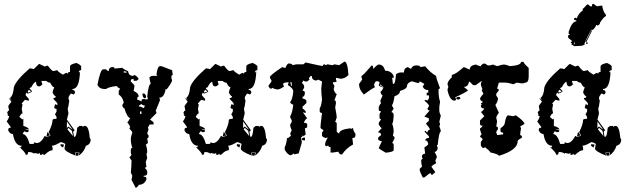

<svg xmlns="http://www.w3.org/2000/svg" viewBox="-20 -772 3152 968"><path d="M377 12.7 380.9 -2.9 357.4 -2.4 361.3 12.7Q305.2 -8.8 305.2 -23.4L309.1 -46.4Q295.9 -55.2 285.2 -55.2Q256.3 -37.1 241.2 -37.1L245.1 -28.3V-14.6Q228.5 -14.6 205.6 8.3H201.2Q197.3 8.3 197.3 3.4L189.5 8.3H181.2V-1L173.3 3.4L153.3 -1V3.4Q140.1 -5.4 129.4 -5.4H121.6Q121.6 8.3 113.3 8.3H109.4Q109.4 -2.9 77.6 -30.8L85.4 -28.3L89.4 -37.1Q54.7 -37.1 45.4 -96.2Q29.8 -96.2 21.5 -114.3V-118.7Q21.5 -127.9 33.7 -127.9V-132.3L13.7 -159.7Q25.9 -177.2 25.9 -187Q17.6 -187 17.6 -195.8L21 -195.3L14.6 -205.6L17.6 -205.1Q19 -214.4 25.9 -214.4L21.5 -236.8Q21.5 -239.3 37.6 -259.3L22.9 -278.3L38.6 -267.1L29.8 -277.8Q46.9 -290 49.8 -332Q60.1 -366.7 129.4 -427.2Q142.6 -427.2 149.4 -422.9L177.2 -450.2L205.6 -436.5Q212.4 -440.9 221.2 -440.9Q241.2 -413.6 249.5 -413.6L269 -418.5Q269 -412.1 297.4 -395.5Q310.1 -404.8 317.4 -404.8Q317.4 -400.4 321.3 -400.4Q321.3 -409.2 333 -409.2V-436.5Q333 -448.2 365.2 -454.6Q389.2 -443.8 389.2 -436.5V-418.5Q384.8 -418.5 377 -413.6L380.9 -404.8L383.3 -413.1Q380.9 -323.2 345.2 -323.2V-318.4Q356.9 -318.4 356.9 -309.6L358.9 -310.1Q356.9 -295.9 349.1 -295.9Q341.3 -300.3 336.9 -300.3Q325.2 -285.6 325.2 -277.8Q325.2 -272.9 329.1 -264.2Q325.2 -232.9 321.3 -223.1L325.2 -200.7Q317.4 -171.4 317.4 -168.9L356.9 -114.3Q349.1 -112.8 349.1 -105.5L353 -82.5H356.9Q365.2 -82.5 369.1 -127.9L380.9 -137.2H393.1Q397 -137.2 397 -132.3L404.8 -137.2H409.2Q427.7 -137.2 433.1 -73.7Q437 -73.7 437 -68.8Q437 -43.5 413.1 -37.1Q404.8 -6.8 377 12.7ZM145.5 -46.4Q153.3 -46.4 153.3 -55.2Q161.1 -50.8 165.5 -50.8Q186.5 -50.8 205.6 -86.9L213.4 -82.5L233.4 -86.9V-91.8L225.1 -105.5Q245.1 -145 245.1 -168.9Q252 -173.3 265.1 -173.3V-182.6L257.3 -195.8L265.1 -209.5V-223.1Q253.4 -223.1 253.4 -232.4Q257.3 -241.2 257.3 -246.1H261.2L269 -241.2V-250.5Q269 -253.4 249.5 -272.9V-277.8Q261.2 -277.8 261.2 -286.6Q254.9 -286.6 245.1 -304.7Q245.1 -312.5 253.4 -332Q244.1 -332 233.4 -355Q223.1 -355 213.4 -363.8H189.5V-359.4Q193.4 -350.6 193.4 -345.7Q183.6 -336.4 177.2 -336.4Q161.6 -336.4 161.6 -359.4Q151.9 -359.4 137.7 -332Q129.4 -330.6 129.4 -323.2Q135.3 -323.2 141.6 -309.6Q125 -300.3 117.7 -300.3Q117.7 -304.7 113.3 -304.7L109.4 -295.9V-291.5L125.5 -272.9V-264.2L105.5 -268.6L89.4 -250.5Q89.4 -246.1 93.8 -246.1L89.4 -223.1L93.8 -200.7Q87.4 -200.7 77.6 -182.6L93.8 -168.9Q93.8 -173.3 97.7 -173.3V-137.2Q125.5 -128.9 125.5 -118.7L102.1 -123L125.5 -114.3Q125.5 -105.5 113.3 -105.5Q106 -109.9 101.6 -109.9L93.8 -96.2Q114.7 -96.2 129.4 -46.4ZM122.6 -304.7 137.2 -311 126 -319.3 119.6 -312ZM214.4 -85.4 219.7 -107.4 231 -91.3V-88.4ZM297.9 -28.3 285.6 -36.1V-45.4L302.7 -43ZM374.5 12.7H363.8L360.4 -0.5L377.4 -1ZM346.7 -117.7 317.4 -159.7 316.9 -126.5 324.7 -134.3ZM347.7 -85.9 342.8 -112.3 325.2 -127.4 319.8 -120.1Z M664.6 175.8 643.1 134.8Q643.1 131.3 647 114.3L639.6 98.1Q643.1 63.5 643.1 37.1L632.3 21Q635.3 21 643.1 8.3L639.6 0.5V-17.6Q640.6 -26.4 647 -26.4Q639.6 -47.9 639.6 -70.8Q639.6 -83 647 -103.5Q646.5 -109.4 632.3 -124L636.2 -132.3Q636.2 -135.7 621.6 -156.2Q626.5 -157.2 636.2 -176.8Q620.6 -180.2 607.4 -225.6Q602.1 -225.6 596.7 -238.3V-242.7L604 -254.9Q597.7 -283.7 578.6 -295.4V-313.5L585.9 -325.7Q578.6 -325.7 568.8 -337.9H565.4Q529.8 -334 514.2 -323.2H506.8Q481.9 -323.2 471.2 -343.8Q486.3 -422.4 500 -422.4H514.2L524.9 -413.6H528.3Q528.3 -434.1 549.8 -434.1Q557.1 -433.1 557.1 -426.3Q593.3 -430.2 596.7 -430.2Q606.4 -420.4 625.5 -413.6Q628.9 -389.6 650.4 -389.6L657.7 -394Q672.4 -387.7 679.2 -373.5L668.5 -364.7H653.8V-373.5H647Q639.6 -372.1 639.6 -364.7V-360.8Q657.7 -344.2 657.7 -340.3V-335.9L653.8 -313.5Q679.2 -302.2 679.2 -285.2Q671.9 -283.7 671.9 -276.9V-269Q678.2 -269 693.4 -260.3Q693.4 -272.5 700.7 -272.5H711.4Q714.8 -272.5 714.8 -269Q721.7 -272.5 725.6 -272.5Q725.6 -276.9 722.2 -285.2Q729 -348.6 739.7 -348.6Q732.9 -378.9 732.9 -381.3Q741.7 -389.6 747.1 -389.6H772.5Q772.5 -394 768.6 -394Q773.9 -438.5 786.6 -438.5H793.9L847.7 -418Q851.1 -396.5 851.1 -394Q843.8 -394 843.8 -381.3L847.7 -364.7Q837.9 -342.8 818.8 -319.8Q818.8 -324.2 815.4 -324.2Q808.1 -279.3 783.2 -279.3Q786.6 -271 786.6 -266.6L765.1 -213.9L768.6 -205.6V-201.7L736.3 -168.9Q753.9 -158.2 754.4 -152.8V-144.5H736.3Q732.9 -144.5 725.6 -127.9L729 -119.6Q722.2 -103 722.2 -95.7Q729 -94.2 729 -86.9V-83Q729 -75.2 722.2 -75.2L725.6 -54.7Q725.6 -48.3 714.8 -42.5Q722.2 -26.4 722.2 -3.9L718.3 3.9L722.2 24.4L714.8 44.9L718.3 69.8Q711.4 70.8 711.4 77.6Q716.3 77.6 722.2 90.3V102.1Q722.2 114.3 704.1 114.3V118.7Q718.3 118.7 718.3 127V131.3Q708.5 159.7 679.2 159.7Q679.2 166 664.6 175.8ZM618.2 -405.8V-410.2L604 -413.6V-405.8ZM709 -276.4Q698.2 -279.8 698.2 -300.3H705.6Q710.9 -300.3 716.3 -288.1V-284.2Q716.3 -276.4 709 -276.4ZM704.1 -226.6 711.4 -239.3Q702.1 -239.3 693.4 -247.1Q679.2 -241.2 679.2 -235.4Q689.9 -235.4 704.1 -226.6ZM693.4 -197.8V-210H686V-197.8Z M1265.6 12.7 1269.5 -2.9 1246.1 -2.4 1250 12.7Q1193.8 -8.8 1193.8 -23.4L1197.8 -46.4Q1184.6 -55.2 1173.8 -55.2Q1145 -37.1 1129.9 -37.1L1133.8 -28.3V-14.6Q1117.2 -14.6 1094.2 8.3H1089.8Q1085.9 8.3 1085.9 3.4L1078.1 8.3H1069.8V-1L1062 3.4L1042 -1V3.4Q1028.8 -5.4 1018.1 -5.4H1010.3Q1010.3 8.3 1002 8.3H998Q998 -2.9 966.3 -30.8L974.1 -28.3L978 -37.1Q943.4 -37.1 934.1 -96.2Q918.5 -96.2 910.2 -114.3V-118.7Q910.2 -127.9 922.4 -127.9V-132.3L902.3 -159.7Q914.6 -177.2 914.6 -187Q906.2 -187 906.2 -195.8L909.7 -195.3L903.3 -205.6L906.2 -205.1Q907.7 -214.4 914.6 -214.4L910.2 -236.8Q910.2 -239.3 926.3 -259.3L911.6 -278.3L927.2 -267.1L918.5 -277.8Q935.5 -290 938.5 -332Q948.7 -366.7 1018.1 -427.2Q1031.2 -427.2 1038.1 -422.9L1065.9 -450.2L1094.2 -436.5Q1101.1 -440.9 1109.9 -440.9Q1129.9 -413.6 1138.2 -413.6L1157.7 -418.5Q1157.7 -412.1 1186 -395.5Q1198.7 -404.8 1206.1 -404.8Q1206.1 -400.4 1210 -400.4Q1210 -409.2 1221.7 -409.2V-436.5Q1221.7 -448.2 1253.9 -454.6Q1277.8 -443.8 1277.8 -436.5V-418.5Q1273.4 -418.5 1265.6 -413.6L1269.5 -404.8L1272 -413.1Q1269.5 -323.2 1233.9 -323.2V-318.4Q1245.6 -318.4 1245.6 -309.6L1247.6 -310.1Q1245.6 -295.9 1237.8 -295.9Q1230 -300.3 1225.6 -300.3Q1213.9 -285.6 1213.9 -277.8Q1213.9 -272.9 1217.8 -264.2Q1213.9 -232.9 1210 -223.1L1213.9 -200.7Q1206.1 -171.4 1206.1 -168.9L1245.6 -114.3Q1237.8 -112.8 1237.8 -105.5L1241.7 -82.5H1245.6Q1253.9 -82.5 1257.8 -127.9L1269.5 -137.2H1281.7Q1285.6 -137.2 1285.6 -132.3L1293.5 -137.2H1297.9Q1316.4 -137.2 1321.8 -73.7Q1325.7 -73.7 1325.7 -68.8Q1325.7 -43.5 1301.8 -37.1Q1293.5 -6.8 1265.6 12.7ZM1034.2 -46.4Q1042 -46.4 1042 -55.2Q1049.8 -50.8 1054.2 -50.8Q1075.2 -50.8 1094.2 -86.9L1102.1 -82.5L1122.1 -86.9V-91.8L1113.8 -105.5Q1133.8 -145 1133.8 -168.9Q1140.6 -173.3 1153.8 -173.3V-182.6L1146 -195.8L1153.8 -209.5V-223.1Q1142.1 -223.1 1142.1 -232.4Q1146 -241.2 1146 -246.1H1149.9L1157.7 -241.2V-250.5Q1157.7 -253.4 1138.2 -272.9V-277.8Q1149.9 -277.8 1149.9 -286.6Q1143.6 -286.6 1133.8 -304.7Q1133.8 -312.5 1142.1 -332Q1132.8 -332 1122.1 -355Q1111.8 -355 1102.1 -363.8H1078.1V-359.4Q1082 -350.6 1082 -345.7Q1072.3 -336.4 1065.9 -336.4Q1050.3 -336.4 1050.3 -359.4Q1040.5 -359.4 1026.4 -332Q1018.1 -330.6 1018.1 -323.2Q1023.9 -323.2 1030.3 -309.6Q1013.7 -300.3 1006.3 -300.3Q1006.3 -304.7 1002 -304.7L998 -295.9V-291.5L1014.2 -272.9V-264.2L994.1 -268.6L978 -250.5Q978 -246.1 982.4 -246.1L978 -223.1L982.4 -200.7Q976.1 -200.7 966.3 -182.6L982.4 -168.9Q982.4 -173.3 986.3 -173.3V-137.2Q1014.2 -128.9 1014.2 -118.7L990.7 -123L1014.2 -114.3Q1014.2 -105.5 1002 -105.5Q994.6 -109.9 990.2 -109.9L982.4 -96.2Q1003.4 -96.2 1018.1 -46.4ZM1011.2 -304.7 1025.9 -311 1014.6 -319.3 1008.3 -312ZM1103 -85.4 1108.4 -107.4 1119.6 -91.3V-88.4ZM1186.5 -28.3 1174.3 -36.1V-45.4L1191.4 -43ZM1263.2 12.7H1252.4L1249 -0.5L1266.1 -1ZM1235.4 -117.7 1206.1 -159.7 1205.6 -126.5 1213.4 -134.3ZM1236.3 -85.9 1231.4 -112.3 1213.9 -127.4 1208.5 -120.1Z M1716.8 -461.4Q1732.4 -461.4 1736.8 -393.6Q1718.3 -375 1697.3 -375L1673.8 -379.9V-370.6L1677.7 -361.3Q1671.4 -356.9 1658.2 -356.9V-352.5L1666 -338.9L1662.1 -320.8Q1669.9 -299.8 1677.7 -297.9L1666 -266.1Q1673.8 -266.1 1673.8 -252.4L1669.9 -230Q1677.7 -190.9 1677.7 -180.2L1669.9 -157.2Q1677.7 -155.8 1677.7 -147.9V-107.4L1689.5 -98.1Q1689.5 -119.1 1748.5 -125.5V-121.1L1756.3 -125.5H1760.3Q1760.3 -113.3 1772 -98.1V-89.4Q1772 -75.7 1756.3 -75.7L1760.3 -43.9Q1723.1 -22.9 1705.1 6.3H1697.3Q1691.9 6.3 1685.5 -7.3L1658.2 -2.9H1646.5V-30.3Q1634.8 -30.3 1634.8 -39.1L1627 -34.7Q1619.1 -34.7 1619.1 -43.9Q1619.1 -55.7 1630.9 -75.7V-80.1L1623 -75.7Q1603.5 -81.5 1603.5 -89.4V-102.5L1611.3 -116.2Q1595.7 -123 1595.7 -129.9Q1595.7 -143.1 1603.5 -202.6Q1591.8 -202.6 1591.8 -211.9V-225.6Q1599.6 -236.3 1603.5 -270.5Q1599.6 -302.7 1599.6 -325.2Q1599.6 -329.1 1603.5 -361.3L1584 -370.6L1576.2 -366.2Q1552.2 -366.2 1552.2 -388.7H1548.3Q1543 -388.7 1536.6 -375Q1540.5 -375 1540.5 -370.6L1528.8 -361.3H1517.1L1509.3 -366.2L1501.5 -352.5Q1507.3 -352.5 1513.2 -338.9V-329.6L1505.4 -315.9Q1517.1 -311.5 1517.1 -307.1Q1517.1 -284.2 1505.4 -284.2V-275.4Q1524.9 -272 1524.9 -261.7V-252.4L1505.4 -234.4V-225.6L1521 -211.9V-202.6H1517.1L1509.3 -207V-202.6L1528.8 -175.3Q1522.9 -175.3 1513.2 -157.2V-152.8Q1528.8 -152.8 1528.8 -143.6V-134.8Q1528.8 -125.5 1517.1 -125.5L1521 -93.8L1509.3 -84.5Q1509.3 -89.4 1505.4 -89.4Q1505.4 -80.1 1497.6 -80.1L1501.5 -57.1V-52.7L1485.8 1.5Q1482.9 1.5 1462.4 6.3V1.5L1446.8 10.7Q1431.6 10.7 1415.5 -16.6V-30.3Q1422.4 -40 1427.2 -75.7Q1437 -75.7 1446.8 -89.4L1442.9 -98.1L1450.7 -116.2Q1442.9 -131.3 1442.9 -143.6L1450.7 -157.2V-166.5Q1442.9 -177.2 1442.9 -184.6Q1454.6 -206.1 1458.5 -243.7Q1442.9 -250.5 1442.9 -257.3Q1454.6 -269.5 1458.5 -311.5Q1458.5 -326.7 1431.2 -343.3Q1435.1 -352.1 1435.1 -356.9H1431.2Q1407.2 -356 1407.2 -348.1Q1411.1 -339.4 1411.1 -334.5Q1389.2 -320.8 1379.9 -320.8Q1356.4 -323.7 1356.4 -329.6L1348.6 -325.2H1344.7Q1339.4 -325.2 1333 -338.9L1348.6 -361.3V-366.2L1340.8 -379.9V-384.3Q1342.8 -393.1 1403.3 -434.1Q1410.2 -429.7 1419.4 -429.7Q1426.8 -450.2 1435.1 -452.1Q1454.6 -451.2 1454.6 -443.4L1474.1 -447.8H1509.3L1521 -457Q1600.6 -439 1607.4 -439Q1608.4 -447.8 1615.2 -447.8L1623 -443.4L1630.9 -447.8L1654.3 -443.4Q1658.7 -443.4 1666 -447.8L1689.5 -443.4ZM1442.9 -356.9Q1446.8 -349.1 1446.8 -338.9H1450.7V-356.9ZM1509.8 -78.1H1517.6V-64.5H1509.8Q1502 -64.5 1502 -73.7Z M2119.6 122.6H2111.3Q2095.7 92.8 2095.7 82.5Q2095.7 76.2 2107.4 69.3Q2103.5 46.9 2103.5 38.1Q2105 29.3 2111.3 29.3L2107.4 20V15.6Q2107.4 4.9 2123.5 2.4L2119.6 -28.8Q2139.2 -40.5 2139.2 -46.4Q2135.3 -64.5 2123.5 -64.5Q2123.5 -74.2 2143.1 -77.6V-82Q2143.1 -85.4 2119.6 -108.9L2127.4 -113.3Q2128.4 -104.5 2135.3 -104.5Q2135.3 -115.2 2146.5 -117.7V-122.1Q2146.5 -125.5 2127.4 -148.9Q2140.1 -162.1 2142.1 -162.1V-175.3L2119.6 -184.6L2146.5 -215.3Q2135.3 -215.3 2135.3 -224.6L2143.1 -237.8Q2143.1 -245.6 2119.6 -264.6L2127.4 -269L2135.3 -264.6L2143.1 -277.8V-291H2131.3V-304.7H2139.2V-317.9Q2118.2 -317.9 2111.3 -335.4L2119.6 -349.1L2095.7 -362.3Q2095.7 -353.5 2087.9 -353.5Q2084.5 -353.5 2056.2 -362.3Q2032.2 -353.5 2032.2 -339.8Q2032.2 -323.2 1996.6 -313.5Q1996.6 -295.4 1968.8 -286.6Q1963.9 -252 1957 -242.2V-237.8L1964.8 -224.6L1953.1 -206.5Q1964.8 -206.5 1964.8 -189Q1962.4 -148.9 1957 -148.9Q1964.8 -128.4 1964.8 -108.9L1960.9 -86.4Q1968.8 -85 1968.8 -77.6V-73.2L1957 -50.8Q1964.8 -49.3 1964.8 -42V-15.1Q1964.8 -6.3 1925.3 -2Q1894.5 -19.5 1889.6 -24.4Q1889.6 -27.3 1905.3 -59.6Q1885.7 -63 1885.7 -73.2Q1885.7 -80.1 1901.4 -90.8Q1901.4 -104.5 1885.7 -104.5Q1885.7 -106.9 1905.3 -126.5Q1899.4 -126.5 1889.6 -144.5V-153.3L1901.4 -170.9Q1893.6 -170.9 1893.6 -179.7V-197.8L1901.4 -210.9Q1889.6 -210.9 1889.6 -219.7V-233.4Q1897.5 -251 1901.4 -251Q1897.5 -259.8 1897.5 -264.6L1909.2 -291Q1903.3 -291 1897.5 -309.1Q1902.8 -309.1 1913.6 -331.1Q1889.6 -335.4 1889.6 -344.2Q1893.6 -353 1893.6 -357.9L1885.7 -362.3H1877.9Q1871.6 -362.3 1865.7 -344.2Q1869.6 -335.9 1869.6 -331.1Q1859.4 -329.1 1814.5 -295.4Q1790.5 -320.8 1790.5 -344.2V-349.1L1806.2 -371.1Q1802.2 -378.9 1802.2 -389.2Q1808.6 -389.2 1854 -442.4Q1861.8 -442.4 1861.8 -424.3Q1882.3 -446.8 1889.6 -446.8Q1913.6 -446.8 1921.4 -415.5Q1952.1 -415.5 1964.8 -389.2V-379.9H1957L1960.9 -349.1H1964.8Q1972.7 -349.1 1976.6 -397.9Q1989.7 -406.7 2000.5 -406.7H2016.6Q2016.6 -429.2 2036.1 -433.6L2052.2 -424.3Q2058.6 -442.4 2079.6 -442.4Q2099.6 -441.4 2099.6 -433.6Q2119.6 -438 2123.5 -438Q2148.4 -406.7 2178.7 -389.2Q2178.7 -377.4 2198.7 -326.7Q2190.9 -325.2 2190.9 -317.9Q2190.9 -279.8 2198.7 -259.8L2194.8 -233.4V-215.3Q2194.8 -203.6 2202.6 -189Q2194.8 -160.6 2194.8 -157.7Q2198.7 -148.9 2198.7 -144.5L2194.8 -135.3Q2202.6 -117.2 2202.6 -108.9Q2193.4 -108.9 2187 -42Q2182.6 -42 2182.6 -37.6Q2187 -28.8 2187 -24.4Q2182.6 -6.3 2170.9 -6.3Q2182.6 14.2 2182.6 20L2174.8 38.1Q2178.7 46.9 2178.7 51.3Q2155.3 63.5 2155.3 69.3L2174.8 95.7L2159.2 109.4Q2151.4 109.4 2151.4 100.1Q2144.5 101.6 2119.6 122.6ZM1914.1 -333.5Q1905.8 -338.4 1897.9 -344.7L1897.5 -348.1L1894 -343.8Q1897.5 -342.8 1897.9 -339.4Q1904.8 -335 1914.1 -333.5Z M2606.9 -460H2619.6Q2619.6 -453.1 2645.5 -429.7V-386.2Q2645.5 -355.5 2628.4 -355.5Q2621.1 -351.6 2611.3 -351.6Q2607.9 -351.6 2585.4 -355.5L2568.4 -347.2Q2540 -355.5 2529.3 -355.5H2495.1L2486.3 -325.2Q2495.1 -323.7 2495.1 -316.4L2481.9 -299.3V-290.5L2490.7 -277.3Q2490.7 -259.8 2477.5 -242.7L2495.1 -203.6Q2481.9 -186.5 2481.9 -177.7L2486.3 -160.2L2481.9 -134.3Q2490.7 -132.8 2490.7 -125.5V-121.1Q2481.9 -110.4 2481.9 -103.5Q2486.3 -95.2 2486.3 -90.8L2516.6 -94.7V-103.5Q2503.4 -103.5 2503.4 -112.3V-125.5Q2524.9 -140.1 2524.9 -151.4Q2531.2 -190.4 2542.5 -190.4L2568.4 -186Q2576.7 -190.4 2581.1 -190.4Q2624 -160.2 2624 -147L2602.5 -134.3L2606.9 -125.5Q2602.5 -101.6 2602.5 -90.8Q2611.3 -89.4 2611.3 -82V-77.6Q2589.8 -66.4 2589.8 -60.1Q2589.8 -15.1 2495.1 13.7Q2495.1 5.9 2451.7 -3.9Q2451.7 -8.8 2425.8 -29.8L2417.5 -25.4Q2411.1 -25.4 2404.3 -38.6V-55.7L2413.1 -68.8Q2413.1 -75.2 2399.9 -82Q2404.3 -94.7 2408.7 -94.7Q2399.9 -112.3 2399.9 -125.5Q2406.2 -125.5 2413.1 -138.2Q2399.9 -138.2 2399.9 -147V-164.6L2421.9 -186L2404.3 -208Q2411.1 -208 2421.9 -225.1Q2404.3 -225.1 2404.3 -238.3L2408.7 -247.1Q2404.3 -247.1 2404.3 -251.5Q2413.1 -251.5 2413.1 -260.3Q2406.7 -260.3 2399.9 -272.9Q2399.9 -280.3 2417.5 -299.3Q2408.7 -313.5 2408.7 -320.8H2413.1Q2404.3 -338.4 2404.3 -351.6Q2408.7 -359.9 2408.7 -364.3L2378.4 -342.8H2365.7L2348.1 -359.9H2344.2Q2340.8 -334 2318.4 -334L2339.8 -316.4Q2325.2 -303.7 2274.9 -281.7L2279.3 -272.9Q2279.3 -264.6 2271 -264.6Q2248 -264.6 2236.3 -316.4Q2236.3 -326.2 2240.7 -334Q2236.3 -341.8 2236.3 -351.6Q2241.2 -367.7 2257.8 -381.8V-395Q2274.9 -395 2318.4 -434.1L2348.1 -420.9Q2348.1 -441.4 2378.4 -446.8Q2396 -438.5 2404.3 -438.5Q2404.3 -444.3 2417.5 -451.2H2425.8L2439 -442.4H2447.3Q2457 -442.4 2464.8 -446.8L2486.3 -438.5Q2512.7 -446.8 2520.5 -446.8Q2529.3 -446.8 2550.8 -438.5Q2606.9 -442.4 2606.9 -460ZM2288.6 -283.7H2293Q2301.3 -282.2 2301.3 -274.9L2293 -270.5H2288.6Q2279.8 -270.5 2279.8 -279.3Z M3051.8 12.7 3055.7 -2.9 3032.2 -2.4 3036.1 12.7Q2980 -8.8 2980 -23.4L2983.9 -46.4Q2970.7 -55.2 2960 -55.2Q2931.2 -37.1 2916 -37.1L2919.9 -28.3V-14.6Q2903.3 -14.6 2880.4 8.3H2876Q2872.1 8.3 2872.1 3.4L2864.3 8.3H2856V-1L2848.1 3.4L2828.1 -1V3.4Q2814.9 -5.4 2804.2 -5.4H2796.4Q2796.4 8.3 2788.1 8.3H2784.2Q2784.2 -2.9 2752.4 -30.8L2760.3 -28.3L2764.2 -37.1Q2729.5 -37.1 2720.2 -96.2Q2704.6 -96.2 2696.3 -114.3V-118.7Q2696.3 -127.9 2708.5 -127.9V-132.3L2688.5 -159.7Q2700.7 -177.2 2700.7 -187Q2692.4 -187 2692.4 -195.8L2695.8 -195.3L2689.5 -205.6L2692.4 -205.1Q2693.8 -214.4 2700.7 -214.4L2696.3 -236.8Q2696.3 -239.3 2712.4 -259.3L2697.8 -278.3L2713.4 -267.1L2704.6 -277.8Q2721.7 -290 2724.6 -332Q2734.9 -366.7 2804.2 -427.2Q2817.4 -427.2 2824.2 -422.9L2852.1 -450.2L2880.4 -436.5Q2887.2 -440.9 2896 -440.9Q2916 -413.6 2924.3 -413.6L2943.8 -418.5Q2943.8 -412.1 2972.2 -395.5Q2984.9 -404.8 2992.2 -404.8Q2992.2 -400.4 2996.1 -400.4Q2996.1 -409.2 3007.8 -409.2V-436.5Q3007.8 -448.2 3040 -454.6Q3064 -443.8 3064 -436.5V-418.5Q3059.6 -418.5 3051.8 -413.6L3055.7 -404.8L3058.1 -413.1Q3055.7 -323.2 3020 -323.2V-318.4Q3031.7 -318.4 3031.7 -309.6L3033.7 -310.1Q3031.7 -295.9 3023.9 -295.9Q3016.1 -300.3 3011.7 -300.3Q3000 -285.6 3000 -277.8Q3000 -272.9 3003.9 -264.2Q3000 -232.9 2996.1 -223.1L3000 -200.7Q2992.2 -171.4 2992.2 -168.9L3031.7 -114.3Q3023.9 -112.8 3023.9 -105.5L3027.8 -82.5H3031.7Q3040 -82.5 3043.9 -127.9L3055.7 -137.2H3067.9Q3071.8 -137.2 3071.8 -132.3L3079.6 -137.2H3084Q3102.5 -137.2 3107.9 -73.7Q3111.8 -73.7 3111.8 -68.8Q3111.8 -43.5 3087.9 -37.1Q3079.6 -6.8 3051.8 12.7ZM2820.3 -46.4Q2828.1 -46.4 2828.1 -55.2Q2835.9 -50.8 2840.3 -50.8Q2861.3 -50.8 2880.4 -86.9L2888.2 -82.5L2908.2 -86.9V-91.8L2899.9 -105.5Q2919.9 -145 2919.9 -168.9Q2926.8 -173.3 2939.9 -173.3V-182.6L2932.1 -195.8L2939.9 -209.5V-223.1Q2928.2 -223.1 2928.2 -232.4Q2932.1 -241.2 2932.1 -246.1H2936L2943.8 -241.2V-250.5Q2943.8 -253.4 2924.3 -272.9V-277.8Q2936 -277.8 2936 -286.6Q2929.7 -286.6 2919.9 -304.7Q2919.9 -312.5 2928.2 -332Q2918.9 -332 2908.2 -355Q2897.9 -355 2888.2 -363.8H2864.3V-359.4Q2868.2 -350.6 2868.2 -345.7Q2858.4 -336.4 2852.1 -336.4Q2836.4 -336.4 2836.4 -359.4Q2826.7 -359.4 2812.5 -332Q2804.2 -330.6 2804.2 -323.2Q2810.1 -323.2 2816.4 -309.6Q2799.8 -300.3 2792.5 -300.3Q2792.5 -304.7 2788.1 -304.7L2784.2 -295.9V-291.5L2800.3 -272.9V-264.2L2780.3 -268.6L2764.2 -250.5Q2764.2 -246.1 2768.6 -246.1L2764.2 -223.1L2768.6 -200.7Q2762.2 -200.7 2752.4 -182.6L2768.6 -168.9Q2768.6 -173.3 2772.5 -173.3V-137.2Q2800.3 -128.9 2800.3 -118.7L2776.9 -123L2800.3 -114.3Q2800.3 -105.5 2788.1 -105.5Q2780.8 -109.9 2776.4 -109.9L2768.6 -96.2Q2789.6 -96.2 2804.2 -46.4ZM2797.4 -304.7 2812 -311 2800.8 -319.3 2794.4 -312ZM2889.2 -85.4 2894.5 -107.4 2905.8 -91.3V-88.4ZM2972.7 -28.3 2960.4 -36.1V-45.4L2977.5 -43ZM3049.3 12.7H3038.6L3035.2 -0.5L3052.2 -1ZM3021.5 -117.7 2992.2 -159.7 2991.7 -126.5 2999.5 -134.3ZM3022.5 -85.9 3017.6 -112.3 3000 -127.4 2994.6 -120.1ZM2969.7 -752.4H2972.7Q2987.8 -740.2 2991.7 -740.2Q3006.3 -743.7 3016.1 -743.7Q3020.5 -712.4 3035.2 -697.3V-691.4Q3021.5 -684.1 3005.4 -658.2Q3005.4 -648.9 2994.1 -643.1Q2988.8 -646 2985.8 -646Q2983.4 -635.7 2969.7 -621.6H2961.4Q2928.7 -564.5 2928.7 -554.2L2925.3 -557.6L2928.7 -547.9L2915 -541.5L2876.5 -539.1L2860.8 -547.9L2863.3 -554.2Q2857.9 -554.2 2857.9 -560.5Q2863.3 -560.5 2863.3 -566.4Q2844.2 -579.6 2844.2 -584.5V-590.8Q2844.2 -596.7 2852.5 -596.7V-600.1H2847.2V-612.3Q2863.8 -664.1 2885.3 -664.1V-669.9Q2874 -669.9 2874 -676.3Q2875 -682.1 2879.9 -682.1H2882.3L2887.7 -679.2Q2897.9 -706.5 2918 -718.8V-728Q2921.4 -728 2939.9 -749.5H2945.3L2956.1 -740.2H2964.4Q2964.4 -752.4 2969.7 -752.4ZM2876.5 -557.6 2872.1 -550.3 2876 -547.9 2879.4 -557.6ZM2935.5 -559.1H2938.5Q2943.4 -558.1 2943.4 -552.7L2938.5 -549.8H2935.5ZM2965.8 -619.1 2936 -560.1 2931.6 -561 2960.9 -617.7Z"/></svg>

Font: Truetypewriter PolyglOTT
Style: Regular
Weight: 400
Designer: Sergey Beatoff a.k.a. Sam_T
Version: Version 3.76